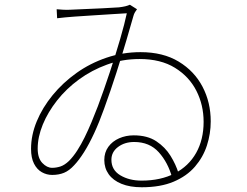

<svg xmlns="http://www.w3.org/2000/svg" viewBox="-20 -763 1040 810"><path d="M219 -724Q229 -723 246 -722Q263 -721 277 -722Q296 -723 333.5 -724.5Q371 -726 412 -728Q453 -730 482 -732Q498 -734 508.5 -736.5Q519 -739 528 -743L558 -724Q554 -719 549.5 -711.5Q545 -704 543 -696Q532 -657 513.5 -594Q495 -531 471 -456Q447 -381 419 -304Q399 -248 377.5 -201.5Q356 -155 334.5 -121Q313 -87 293 -66Q272 -43 250 -34Q228 -25 200 -25Q177 -25 156.5 -36.5Q136 -48 123.5 -72.5Q111 -97 111 -135Q111 -193 135 -251Q159 -309 202 -361.5Q245 -414 302.5 -455Q360 -496 429 -519.5Q498 -543 573 -543Q668 -543 734 -503Q800 -463 834.5 -397Q869 -331 869 -251Q869 -199 853 -149.5Q837 -100 802.5 -60Q768 -20 712.5 3.5Q657 27 578 27Q528 27 492.5 12.5Q457 -2 438.5 -28Q420 -54 420 -88Q420 -120 437 -143.5Q454 -167 482.5 -179.5Q511 -192 544 -192Q602 -192 639.5 -167Q677 -142 699.5 -105.5Q722 -69 733 -33L706 -14Q689 -77 650 -120.5Q611 -164 546 -164Q506 -164 478 -143Q450 -122 450 -89Q450 -46 487.5 -23.5Q525 -1 577 -1Q658 -1 717 -31.5Q776 -62 807.5 -118Q839 -174 839 -249Q839 -320 808.5 -380Q778 -440 718 -477Q658 -514 569 -514Q496 -514 431.5 -490.5Q367 -467 313.5 -428Q260 -389 221 -339.5Q182 -290 160.5 -237.5Q139 -185 139 -136Q139 -96 158.5 -75.5Q178 -55 200 -55Q217 -55 234.5 -60.5Q252 -66 271 -84Q289 -102 305.5 -127.5Q322 -153 337 -183.5Q352 -214 366 -247.5Q380 -281 393 -315Q419 -385 443.5 -459Q468 -533 487 -598.5Q506 -664 515 -707Q493 -706 457 -703.5Q421 -701 378.5 -698.5Q336 -696 295 -693Q254 -690 221 -686Z"/></svg>

Font: Noto Sans HK Thin
Style: Regular
Weight: 100
Designer: Ryoko NISHIZUKA 西塚涼子 (kana, bopomofo & ideographs); Paul D. Hunt (Latin, Greek & Cyrillic); Sandoll Communications 산돌커뮤니
Foundry: Adobe
Version: Version 2.004-H2;hotconv 1.0.118;makeotfexe 2.5.65603